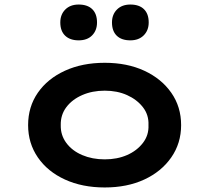

<svg xmlns="http://www.w3.org/2000/svg" viewBox="-20 -817 923 847"><path d="M442 10Q343 10 266.5 -25Q190 -60 147 -122.5Q104 -185 104 -265Q104 -346 147 -408Q190 -470 266.5 -505Q343 -540 442 -540Q541 -540 616.5 -505Q692 -470 735.5 -408Q779 -346 779 -265Q779 -185 735.5 -122.5Q692 -60 616.5 -25Q541 10 442 10ZM442 -114Q497 -114 540.5 -133Q584 -152 610.5 -186.5Q637 -221 635 -265Q637 -310 610.5 -344Q584 -378 540.5 -397.5Q497 -417 442 -417Q387 -417 342.5 -397.5Q298 -378 272.5 -344Q247 -310 248 -265Q247 -221 272.5 -186.5Q298 -152 342.5 -133Q387 -114 442 -114ZM555 -639Q516 -639 495 -659.5Q474 -680 474 -718Q474 -753 496 -775Q518 -797 555 -797Q594 -797 615 -776.5Q636 -756 636 -718Q636 -683 614 -661Q592 -639 555 -639ZM327 -639Q289 -639 267.5 -659.5Q246 -680 246 -718Q246 -753 268 -775Q290 -797 327 -797Q366 -797 387 -776.5Q408 -756 408 -718Q408 -683 386.5 -661Q365 -639 327 -639Z"/></svg>

Font: Lexend Peta SemiBold
Style: Regular
Weight: 600
Designer: Bonnie Shaver-Troup, Thomas Jockin
Foundry: Lexend
Version: Version 1.007